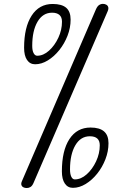

<svg xmlns="http://www.w3.org/2000/svg" viewBox="-20 -948 588 968"><path d="M115 0Q105 0 97.8 -3.8Q90.5 -7.5 88 -15.2Q85.5 -23 90.5 -34.5L463.5 -900.5Q470.5 -916.5 479.5 -922.5Q488.5 -928.5 499 -928.5Q508.5 -928.5 516 -924.2Q523.5 -920 525.8 -911.5Q528 -903 522.5 -890.5L148.5 -24.5Q142.5 -11 134 -5.5Q125.5 0 115 0ZM347.5 -1Q321.5 -1 306.8 -22.8Q292 -44.5 292 -84Q292 -188.5 330 -246.8Q368 -305 436.5 -305Q482 -305 504.5 -285.5Q527 -266 527 -226Q527 -185 511.5 -145Q496 -105 470 -72.5Q444 -40 412 -20.5Q380 -1 347.5 -1ZM357 -43.5Q388.5 -43.5 417.2 -69.2Q446 -95 464.5 -134.5Q483 -174 483 -215.5Q483 -261 433 -261Q386.5 -261 359.8 -215.5Q333 -170 333 -94Q333 -70.5 339.5 -57Q346 -43.5 357 -43.5ZM157 -624Q131 -624 116.2 -645.8Q101.5 -667.5 101.5 -707Q101.5 -810.5 139.5 -869.2Q177.5 -928 245.5 -928Q291.5 -928 313.8 -908.8Q336 -889.5 336 -849Q336 -808 320.5 -768Q305 -728 279 -695.5Q253 -663 221.2 -643.5Q189.5 -624 157 -624ZM167.5 -667Q198.5 -667 227 -692.5Q255.5 -718 274 -757.5Q292.5 -797 292.5 -838.5Q292.5 -861.5 279.5 -872.8Q266.5 -884 242.5 -884Q196 -884 169.2 -838.5Q142.5 -793 142.5 -717Q142.5 -693 149.5 -680Q156.5 -667 167.5 -667Z"/></svg>

Font: Edu AU VIC WA NT Hand
Style: Regular
Weight: 400
Designer: Tina and Corey Anderson, Eben Sorkin, Mirko Velimirovic
Foundry: Google for Education
Version: Version 1.001